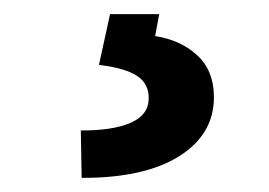

<svg xmlns="http://www.w3.org/2000/svg" viewBox="-20 -23 382 273"><path d="M136.5 -2.9H206.4L200.6 28.3Q236.9 33.9 260.4 55.6Q283.9 77.2 284.2 114.6Q284.5 167.6 235.1 198.9Q185.6 230.2 96.1 229.9L94.9 162.5Q139.8 162.7 165.3 151.8Q190.8 140.8 191.4 118.2Q192.3 96.4 175 85Q157.7 73.6 120.7 69.3Z"/></svg>

Font: Inter Tight
Style: Regular
Weight: 400
Designer: Rasmus Andersson
Foundry: rsms
Version: Version 3.002